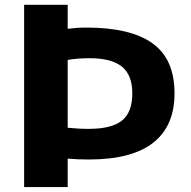

<svg xmlns="http://www.w3.org/2000/svg" viewBox="-20 -760 777 780"><path d="M78 0V-740.5H255V-643Q271 -645 290.2 -646.5Q309.5 -648 331.5 -648Q510 -648 599.5 -584Q689 -520 689 -380.5Q689 -248 602.2 -180Q515.5 -112 340.5 -112Q295.5 -112 255 -115.5V0ZM340.5 -236.5Q433.5 -236.5 475.5 -270.2Q517.5 -304 517.5 -380.5Q517.5 -455.5 475 -489.5Q432.5 -523.5 344.5 -523.5Q295.5 -523.5 255 -516.5V-241Q276.5 -239 296.2 -237.8Q316 -236.5 340.5 -236.5Z"/></svg>

Font: Encode Sans Exp
Style: Bold
Weight: 700
Width: 7
Designer: Multiple Designers
Foundry: Impallari Type
Version: Version 3.002; ttfautohint (v1.8.3) -l 8 -r 50 -G 200 -x 14 